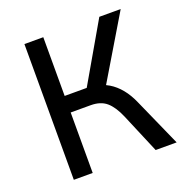

<svg xmlns="http://www.w3.org/2000/svg" viewBox="-127 -821 906 937"><g transform="rotate(-20 326.5 -352.5)"><path d="M99 0V-705H197V-400H321L300 -380L488 -705H599L395 -364L353 -395Q391 -390 422 -371.5Q453 -353 478.5 -322Q504 -291 523 -247L633 0H524L437 -206Q413 -262 382.5 -288Q352 -314 301 -314H197V0Z"/></g></svg>

Font: Nunito Sans 7pt SemiCondensed Medium
Style: Regular
Weight: 500
Width: 4
Designer: Vernon Adams
Foundry: Vernon Adams
Version: Version 3.101;gftools[0.9.27]